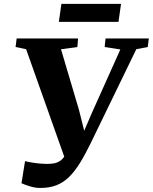

<svg xmlns="http://www.w3.org/2000/svg" viewBox="-20 -938 775 974"><path d="M184.5 15.5Q158.5 15.5 131.8 7.2Q105 -1 89 -8.5L107 -120.5Q125.5 -116 146.2 -112.8Q167 -109.5 186 -108Q205 -106.5 217.5 -106.5Q236.5 -106.5 253 -109.2Q269.5 -112 283.8 -121.2Q298 -130.5 310.8 -150Q323.5 -169.5 336 -203L317 -112L112.5 -688.5L59 -699.5L64.5 -743H376L372.5 -699.5L289.5 -688L380.5 -381L422 -215.5L379 -209L446 -365L590.5 -687L511 -699.5L515.5 -743H735L729.5 -699.5L671.5 -688.5L441.5 -214.5Q413 -155.5 386.2 -112.2Q359.5 -69 330.5 -40.5Q301.5 -12 266.2 1.8Q231 15.5 184.5 15.5ZM291.5 -918.5H594L581 -827H278.5Z"/></svg>

Font: Merriweather 48pt ExtraBold
Style: Italic
Weight: 800
Italic angle: -7.8°
Version: Version 2.101